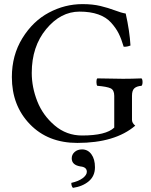

<svg xmlns="http://www.w3.org/2000/svg" viewBox="-20 -678 725 924"><path d="M375 41Q402.8 41 419.9 64.5Q437 87.9 437 127Q437 168.9 407.5 194.1Q377.9 219.2 331.1 226.1Q323.2 218.3 323.2 202.1Q358.4 194.3 378.2 179.2Q397.9 164.1 397.9 148.9Q397.9 126 367.2 123Q325.2 116.2 325.2 84Q325.2 65.9 339.1 53.5Q353 41 375 41ZM377 -658.2Q425.8 -658.2 463.4 -649.2Q501 -640.1 532.5 -628.2Q564 -616.2 585 -612.8Q604 -527.8 607.9 -459Q590.8 -452.1 575.2 -453.1Q564 -491.2 551 -517.1Q538.1 -543 514.6 -569.1Q491.2 -595.2 453.1 -608.6Q415 -622.1 362.8 -622.1Q272 -622.1 202.4 -538.1Q132.8 -454.1 132.8 -327.1Q132.8 -258.3 159.4 -190.7Q186 -123 242.9 -74.5Q299.8 -25.9 375 -25.9Q490.2 -25.9 529.8 -64V-216.8Q529.8 -244.6 512.5 -252.9Q495.1 -261.2 448.2 -265.1Q444.3 -270 444.1 -283Q443.8 -295.9 448.2 -300.8Q536.1 -298.8 571.8 -298.8Q612.8 -298.8 661.1 -300.8Q666 -295.9 666 -283Q666 -270 661.1 -265.1Q637.2 -263.2 626.2 -252.7Q615.2 -242.2 615.2 -216.8V-101.1Q615.2 -85.9 630.9 -73.2Q533.7 9.8 352.1 9.8Q210.9 9.8 124 -80.1Q37.1 -169.9 37.1 -307.1Q37.1 -412.1 87.6 -494.1Q138.2 -576.2 215.1 -617.2Q292 -658.2 377 -658.2Z"/></svg>

Font: Linux Libertine O
Style: Regular
Weight: 400
Designer: Philipp H. Poll
Foundry: Philipp H. Poll
Version: Version 5.3.0